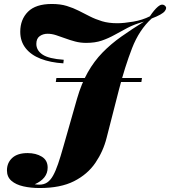

<svg xmlns="http://www.w3.org/2000/svg" viewBox="-20 -759 857 967"><path d="M695 -366 692 -346H261L264 -366ZM414 -543Q385 -543 358.5 -550Q332 -557 308 -566Q284 -575 262 -582Q240 -589 220 -589Q197 -589 180 -577Q163 -565 163 -538Q163 -505 194.5 -484Q226 -463 301 -458Q301 -458 300 -449Q299 -440 299 -440Q234 -444 185 -463Q136 -482 109 -516.5Q82 -551 82 -599Q82 -661 121 -700Q160 -739 241 -739Q284 -739 316.5 -729Q349 -719 376.5 -705Q404 -691 432.5 -676.5Q461 -662 494 -652Q527 -642 571 -642Q604 -642 651 -650Q698 -658 735 -677Q756 -709 776 -726Q796 -743 811 -730Q823 -720 810 -703Q797 -686 744 -666Q681 -609 645 -516Q609 -423 579 -307L517 -65Q500 3 460.5 61Q421 119 353 153.5Q285 188 180 188Q135 188 97.5 179.5Q60 171 37.5 151.5Q15 132 15 99Q15 61 41.5 36.5Q68 12 119 12Q161 12 190.5 30Q220 48 220 85Q220 113 203.5 134Q187 155 155 169Q163 170 168 170.5Q173 171 178 171Q201 171 217.5 160Q234 149 247 126Q260 103 272.5 66.5Q285 30 299 -20L368 -262Q390 -338 422 -394.5Q454 -451 496.5 -494.5Q539 -538 591.5 -575Q644 -612 705 -650Q657 -637 622 -618.5Q587 -600 556.5 -583Q526 -566 492.5 -554.5Q459 -543 414 -543Z"/></svg>

Font: Playfair Display Black
Style: Italic
Weight: 900
Italic angle: -14°
Designer: Claus Eggers Sørensen
Foundry: Claus Eggers Sørensen
Version: Version 1.203